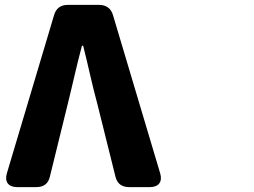

<svg xmlns="http://www.w3.org/2000/svg" viewBox="-20 -725 1040 785"><path d="M201 -663 8 -16C-2 18 14 40 50 40H128C158 40 177 27 184 -3L257 -300C277 -380 293 -456 315 -538H320C341 -456 356 -380 378 -300L452 -3C459 26 478 40 508 40H593C629 40 645 18 635 -16L442 -663C434 -691 414 -705 385 -705H257C228 -705 209 -691 201 -663Z"/></svg>

Font: コーポレート・ロゴ（ラウンド）ver3 Bold
Style: Regular
Weight: 700
Designer: [KANA_main] LOGOTYPE.JP [Source Han Sans] Ryoko NISHIZUKA 西塚涼子 (kana, bopomofo & ideographs); Paul D. Hunt (Latin, Greek
Version: Version 12.001;FEAKit 1.0